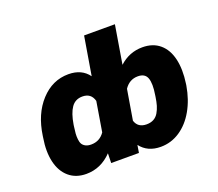

<svg xmlns="http://www.w3.org/2000/svg" viewBox="-122 -899 1230 1081"><g transform="rotate(-20 493.0 -358.5)"><path d="M922.6 -275.6 921.2 -265.6Q907.7 -185 872.3 -122.7Q837 -60.4 784.3 -25.2Q731.5 9.9 669 9.9Q590.2 9.9 547.9 -45.5L540.5 0H374.3L375.7 -57.9Q310.7 9.9 223 9.9Q160.9 9.9 119.9 -25.2Q78.8 -60.4 64.3 -122.7Q49.7 -185 63.2 -265.6L64.6 -275.6Q82.4 -400.6 152.2 -476.6Q221.9 -552.6 318.2 -552.6Q397.7 -552.6 438.2 -496.8L476.6 -727.3H661.2L623.2 -497.9Q682.5 -552.6 761.4 -552.6Q824.2 -552.6 864.9 -518.1Q905.5 -483.7 920.1 -421.3Q934.7 -359 922.6 -275.6ZM736.5 -265.6 737.9 -275.6Q748.6 -341.3 736.5 -374.5Q724.4 -407.7 681.8 -407.7Q631 -407.7 600.9 -362.6L570.7 -181.8Q585.2 -136.4 637.1 -136.4Q661.6 -136.4 679.5 -146.1Q697.4 -155.9 708.5 -174.7Q719.5 -193.5 725.9 -214.8Q732.2 -236.2 736.5 -265.6ZM249.3 -275.6 247.9 -265.6Q244.3 -241.1 243.1 -224.4Q241.8 -207.7 243.8 -189.6Q245.7 -171.5 252.1 -160.9Q258.5 -150.2 271.7 -143.3Q284.8 -136.4 304.7 -136.4Q356.2 -136.4 385.7 -179.3L415.1 -357.6Q401.6 -407.7 349.4 -407.7Q306.5 -407.7 283.2 -374.3Q259.9 -340.9 249.3 -275.6Z"/></g></svg>

Font: Karasuma Gothic
Style: Italic
Weight: 900
Italic angle: -9.39999°
Designer: Rasmus Andersson / Ryoko Nishizuka
Foundry: Genbu
Version: Version 1.00